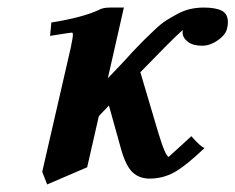

<svg xmlns="http://www.w3.org/2000/svg" viewBox="-20 -465 629 513"><path d="M586.9 -390.1Q584 -373 562.7 -357.9Q541.5 -342.8 520 -342.8Q495.6 -342.8 481.7 -353.5Q467.8 -364.3 467.8 -378.9Q467.8 -382.8 469.2 -384.8Q460.9 -380.4 397 -314.9L355 -272L402.8 -110.8Q422.4 -45.9 431.2 -45.9Q430.7 -45.9 436.8 -51.5Q442.9 -57.1 459.5 -72Q476.1 -86.9 491.2 -101.1Q519 -69.8 526.9 -69.8Q476.1 -21.5 445.6 -4.6Q415 12.2 379.9 12.2Q352.5 12.2 334.7 -4.2Q316.9 -20.5 304.2 -64L271 -183.1L244.1 -154.8L212.9 -18.1L106 27.8L92.8 -5.9L168.9 -336.9Q174.8 -365.2 174.8 -372.1Q174.8 -377.9 171.9 -377.9Q168 -377.9 113.8 -369.1L117.2 -404.8Q199.2 -418 243.2 -438Q253.9 -444.8 273.9 -444.8H311L268.1 -255.9Q275.4 -263.7 297.9 -287.1Q320.3 -310.5 333 -325.2Q354 -347.2 364 -357.2Q374 -367.2 392.3 -384.5Q410.6 -401.9 423.3 -409.9Q436 -418 453.6 -427.5Q471.2 -437 488.5 -440.9Q505.9 -444.8 524.9 -444.8Q555.7 -444.8 572.3 -436.5Q588.9 -428.2 588.9 -405.8Q588.9 -396 586.9 -390.1Z"/></svg>

Font: Linux Libertine
Style: Bold Italic
Weight: 700
Italic angle: -11.5°
Designer: Philipp H. Poll
Foundry: Philipp H. Poll
Version: Version 4.0.5